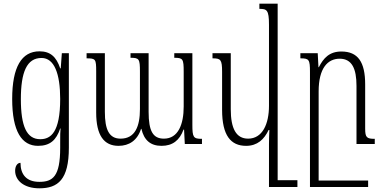

<svg xmlns="http://www.w3.org/2000/svg" viewBox="-20 -780 2075 1040"><path d="M193 240C294 240 353 193 353 20V-492H315L309 -410H306C285 -473 252 -502 194 -502C97 -502 46 -417 46 -244C46 -68 98 10 186 10C251 10 285 -21 306 -84H308C306 -64 306 -53 306 -5V21C306 176 266 205 193 205C124 205 91 166 91 102C73 102 62 121 62 145C62 197 109 240 193 240ZM198 -26C125 -26 93 -95 93 -243C93 -389 125 -466 205 -466C274 -466 306 -381 306 -244C306 -63 255 -26 198 -26Z M924 -492V-467C971 -467 975 -461 975 -391V-203C975 -106 945 -29 868 -29C809 -29 785 -69 785 -174V-492H687V-467C734 -467 738 -461 738 -392V-189C738 -96 712 -29 633 -29C571 -29 548 -78 548 -174V-492H449V-464C498 -464 501 -460 501 -393V-170C501 -47 543 10 622 10C679 10 724 -19 744 -82H746C760 -21 795 10 855 10C915 10 953 -20 974 -78H977L981 0H1074V-28C1027 -28 1022 -36 1022 -105V-492Z M1313 10C1374 10 1411 -25 1435 -76H1439C1438 -50 1437 -25 1437 0V233H1591V196H1484V-760H1385V-732C1425 -732 1437 -727 1437 -646V-207C1437 -109 1402 -29 1324 -29C1259 -29 1230 -84 1230 -188V-492H1131V-464C1175 -464 1183 -458 1183 -391V-185C1183 -46 1230 10 1313 10Z M1958 -83V-323C1958 -444 1919 -501 1829 -501C1764 -501 1732 -465 1707 -416H1705L1701 -492H1607V-464C1654 -464 1659 -458 1659 -390V233H1974V198H1706V-285C1706 -411 1755 -462 1820 -462C1887 -462 1911 -407 1911 -315V0H2010V-28C1967 -28 1958 -35 1958 -83Z"/></svg>

Font: Noto Serif Armenian ExtraCondensed Light
Style: Regular
Weight: 300
Width: 2
Designer: Monotype Design Team
Foundry: Monotype Imaging Inc.
Version: Version 2.008